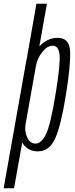

<svg xmlns="http://www.w3.org/2000/svg" viewBox="-82 -805 399 1025"><path d="M-62.5 200 59.5 -486.5H60L112.5 -785H168.5L128 -557.5Q133 -562.5 138 -567.5Q177.5 -603 226 -603Q288.5 -603 292.2 -532Q296 -461 270.5 -302.5Q244.5 -138.5 213.5 -67.8Q182.5 3 120.5 3Q71.5 3 44 -32.5Q39.5 -38 36.5 -43.5L-7 200ZM110 -454 53.5 -135.5Q49.5 -101.5 63 -72Q77.5 -38.5 107.5 -38.5Q139.5 -38.5 164 -89.5Q188.5 -140.5 214.5 -302.5Q240.5 -458.5 236.2 -509.8Q232 -561 199.5 -561Q170 -561 143.5 -527Q117 -493 110 -454Z"/></svg>

Font: Anybody Condensed Light
Style: Italic
Weight: 300
Width: 3
Italic angle: -10°
Designer: Tyler Finck
Foundry: Etcetera Type Company
Version: Version 1.010; ttfautohint (v1.8.3) -l 8 -r 50 -G 200 -x 14 